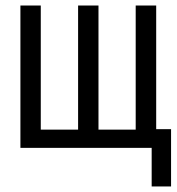

<svg xmlns="http://www.w3.org/2000/svg" viewBox="-20 -536 640 696"><path d="M529.8 139.9H600.1V-67.8H546.2V-516H471.9V-66.1H337V-516H263.1V-66.1H127.8V-516H54V0H529.8Z"/></svg>

Font: Margiela Mono
Style: Regular
Weight: 400
Designer: Mike Abbink, Paul van der Laan, Pieter van Rosmalen
Foundry: Bold Monday
Version: Version 2.003 2021